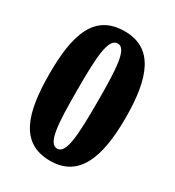

<svg xmlns="http://www.w3.org/2000/svg" viewBox="-177 -828 857 942"><g transform="rotate(30 251.5 -357.0)"><path d="M252 10C414 10 468 -132 468 -358C468 -586 414 -724 253 -724C82 -724 36 -582 36 -359C36 -135 82 10 252 10ZM252 -59C200 -59 194 -169 194 -358C194 -547 200 -655 253 -655C303 -655 309 -547 309 -358C309 -169 303 -59 252 -59Z"/></g></svg>

Font: Noto Serif Sinhala Condensed Black
Style: Regular
Weight: 900
Width: 3
Designer: Jelle Bosma - Monotype Design Team
Foundry: Monotype Imaging Inc.
Version: Version 2.007